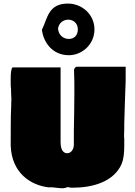

<svg xmlns="http://www.w3.org/2000/svg" viewBox="-20 -1048 748 1060"><path d="M211.4 -883.8C219.2 -815.4 269 -743.2 359.9 -743.2C434.1 -743.2 501.5 -803.7 501.5 -885.7C501.5 -968.8 432.1 -1028.3 355 -1028.3C245.7 -1028.3 242.8 -946.6 211.4 -883.8ZM300.3 -890.6C305.2 -922.9 331.5 -939.5 356.9 -939.5C382.3 -939.5 409.7 -921.9 409.7 -885.7C409.7 -851.6 388.2 -833 359.9 -833C332.5 -833 303.2 -851.6 300.3 -890.6ZM41 -557.6V-558.6V-542C41 -527.3 43 -512.7 43 -498C43 -493.2 42 -487.3 42 -482.4V-468.8C38.1 -390.6 40 -321.3 39.1 -245.1C43.9 -92.8 149.4 -25.4 248 -13.7H270.5C289.1 -11.7 314.5 -7.8 333 -8.8V-9.8C337.9 -9.8 347.7 -10.7 347.7 -14.6H359.4C366.2 -11.7 373 -11.7 379.9 -11.7C490.2 -11.7 608.4 -43 652.3 -144.5V-146.5C663.1 -169.9 666 -208 666 -244.1V-282.2C665 -289.1 665 -296.9 665 -305.7C665 -314.5 666 -324.2 666 -335V-365.2C668 -446.3 670.9 -520.5 673.8 -603.5V-679.7H402.3C393.6 -675.8 388.7 -668.9 388.7 -660.2C390.6 -622.1 390.6 -580.1 390.6 -537.1C390.6 -462.9 388.7 -392.6 387.7 -321.3V-249C387.7 -224.6 373 -202.1 351.6 -202.1C317.4 -202.1 314.5 -244.1 314.5 -265.6V-675.8H48.8C41 -668 39.1 -639.6 39.1 -613.3C39.1 -588.2 38.7 -569.4 41 -557.6Z"/></svg>

Font: Bowlby One SC
Style: Regular
Weight: 400
Width: 1
Version: Version 1.2